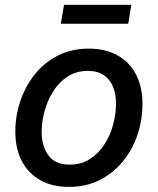

<svg xmlns="http://www.w3.org/2000/svg" viewBox="-20 -751 644 783"><path d="M261.2 11.2Q192.4 11.2 143.6 -16.6Q94.7 -44.4 68.6 -95Q42.5 -145.5 42.5 -213.4Q42.5 -278.3 63 -339.1Q83.5 -399.9 122.3 -448.2Q161.1 -496.6 216.6 -524.7Q272 -552.7 341.8 -552.7Q410.2 -552.7 459.5 -525.1Q508.8 -497.6 534.9 -446.8Q561 -396 561 -327.6Q561 -261.7 540.5 -200.9Q520 -140.1 480.7 -92.3Q441.4 -44.4 386 -16.6Q330.6 11.2 261.2 11.2ZM264.2 -79.6Q311.5 -79.6 346.9 -102.5Q382.3 -125.5 406 -162.4Q429.7 -199.2 441.4 -242.9Q453.1 -286.6 453.1 -327.6Q453.1 -366.2 441.2 -396.5Q429.2 -426.8 403.8 -444.3Q378.4 -461.9 338.4 -461.9Q291.5 -461.9 256.3 -439.2Q221.2 -416.5 197.5 -379.2Q173.8 -341.8 161.9 -298.3Q149.9 -254.9 149.9 -212.9Q149.9 -155.8 177.2 -117.7Q204.6 -79.6 264.2 -79.6ZM515.6 -731.4 502.9 -654.3H228L241.2 -731.4Z"/></svg>

Font: Inter Medium
Style: Italic
Weight: 500
Italic angle: -9.3988°
Designer: Rasmus Andersson
Foundry: rsms
Version: Version 4.001;git-66647c0bb